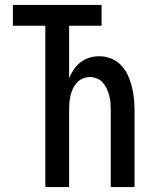

<svg xmlns="http://www.w3.org/2000/svg" viewBox="-20 -755 640 775"><path d="M163 0V-651H32V-735H390V-651H259V-439Q266 -457 277.5 -474Q289 -491 305 -503.5Q321 -516 340.5 -522Q360 -528 380 -528Q405 -528 428 -519Q451 -510 468 -492.5Q485 -475 495.5 -452.5Q506 -430 512 -406.5Q518 -383 520.5 -358.5Q523 -334 523 -310V0H427V-310Q427 -325 426 -339.5Q425 -354 421 -368.5Q417 -383 411 -396.5Q405 -410 395.5 -421Q386 -432 372 -438Q358 -444 343 -444Q328 -444 314 -438Q300 -432 290 -421Q280 -410 274 -396.5Q268 -383 264.5 -368.5Q261 -354 260 -339.5Q259 -325 259 -310V0Z"/></svg>

Font: Iosevka Aile Medium
Style: Regular
Weight: 500
Designer: Belleve Invis
Foundry: Belleve Invis
Version: Version 27.3.5; ttfautohint (v1.8.4)